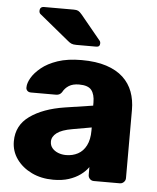

<svg xmlns="http://www.w3.org/2000/svg" viewBox="-54 -796 697 852"><g transform="rotate(5 295.0 -370.0)"><path d="M215 10Q161 10 118.5 -10.5Q76 -31 51 -66Q26 -101 26 -145Q26 -216 84 -257.5Q142 -299 238 -314L363 -333V-347Q363 -383 348 -402Q333 -421 293 -421Q265 -421 247.5 -410Q230 -399 220 -380Q211 -367 195 -367H83Q72 -367 66 -373.5Q60 -380 61 -389Q61 -407 74.5 -430.5Q88 -454 116 -477Q144 -500 188 -515Q232 -530 295 -530Q359 -530 405 -515Q451 -500 480 -473Q509 -446 522.5 -409.5Q536 -373 536 -329V-25Q536 -15 528.5 -7.5Q521 0 511 0H395Q384 0 377 -7.5Q370 -15 370 -25V-60Q357 -41 335 -25Q313 -9 283.5 0.5Q254 10 215 10ZM262 -104Q291 -104 314.5 -116.5Q338 -129 351.5 -155.5Q365 -182 365 -222V-236L280 -221Q233 -213 211.5 -196.5Q190 -180 190 -158Q190 -141 200 -129Q210 -117 226.5 -110.5Q243 -104 262 -104ZM265 -595Q251 -595 243 -598.5Q235 -602 227 -609L94 -718Q89 -723 89 -731Q89 -750 108 -750H240Q253 -750 260 -746.5Q267 -743 277 -731L365 -624Q370 -619 370 -611Q370 -595 354 -595Z"/></g></svg>

Font: Rubik
Style: Bold
Weight: 700
Designer: Hubert and Fischer
Foundry: Hubert and Fischer
Version: Version 2.300;gftools[0.9.30]